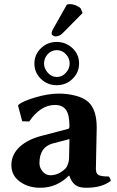

<svg xmlns="http://www.w3.org/2000/svg" viewBox="-20 -885 556 915"><path d="M298.8 -863.3Q303.7 -865.2 312 -865.2Q328.6 -865.2 344.2 -858.2Q359.9 -851.1 365.2 -843.8L373.5 -822.8L277.3 -725.6Q262.2 -711.4 243.2 -711.4Q238.3 -711.4 232.2 -715.6Q226.1 -719.7 226.1 -724.1Q226.1 -734.9 232.4 -745.6ZM311 -222.2 231 -201.2Q168 -184.1 168 -106.9Q168 -85.9 183.1 -67.9Q198.2 -49.8 220.2 -49.8Q260.3 -49.8 293.9 -84Q298.8 -88.9 304 -104Q309.1 -119.1 309.1 -128.9ZM437 -80.1Q437 -57.1 450.4 -50.5Q463.9 -43.9 498 -43.9Q505.9 -37.1 507.8 -22.9Q464.8 10.3 389.2 9.8Q356.9 9.8 338.9 -3.7Q320.8 -17.1 310.1 -47.9H308.1Q250 10.3 170.9 9.8Q114.7 9.8 74.5 -19.5Q34.2 -48.8 34.2 -98.1Q34.2 -148.9 74.7 -186Q115.2 -223.1 188 -240.2L305.2 -271Q311 -272.9 311 -283.2Q311 -339.4 293.9 -362.1Q276.9 -384.8 242.2 -384.8Q173.3 -384.8 119.1 -306.2L85.9 -307.1L65.9 -381.8L68.8 -386.2Q88.9 -403.3 149.4 -421.1Q210 -439 261.2 -439Q301.3 -439 340.1 -429Q378.9 -418.9 400.9 -398.9Q440.9 -362.8 440.9 -276.9Q440.9 -273.9 439 -185.5Q437 -97.2 437 -80.1ZM251 -646Q225.1 -646 207.5 -627Q189.9 -607.9 189.9 -582Q189.9 -558.1 208 -538.1Q226.1 -518.1 251 -518.1Q275.9 -518.1 293.9 -538.1Q312 -558.1 312 -582Q312 -607.9 293.9 -627Q275.9 -646 251 -646ZM356.9 -582Q356.9 -540 325.9 -509.5Q294.9 -479 250 -479Q206.1 -479 175 -509Q144 -539.1 144 -582Q144 -625 175 -655Q206.1 -685.1 250 -685.1Q293.9 -685.1 325.4 -655.5Q356.9 -626 356.9 -582Z"/></svg>

Font: Linux Biolinum O
Style: Bold
Weight: 700
Designer: Philipp H. Poll
Foundry: Philipp H. Poll
Version: Version 1.3.2